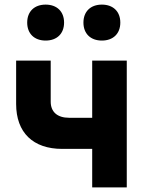

<svg xmlns="http://www.w3.org/2000/svg" viewBox="-20 -813 640 833"><path d="M422 -637C471 -637 502 -667 502 -715C502 -763 471 -793 422 -793C373 -793 342 -763 342 -715C342 -667 373 -637 422 -637ZM178 -637C227 -637 258 -667 258 -715C258 -763 227 -793 178 -793C129 -793 98 -763 98 -715C98 -667 129 -637 178 -637ZM380 0H530V-550H380V-302H280C228 -302 200 -328 200 -372V-550H50V-362C50 -238 123 -167 250 -167H380Z"/></svg>

Font: JetBrains Mono ExtraBold
Style: Regular
Weight: 800
Monospace: yes
Designer: Philipp Nurullin, Konstantin Bulenkov
Foundry: JetBrains
Version: Version 2.305